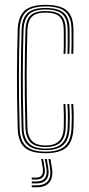

<svg xmlns="http://www.w3.org/2000/svg" viewBox="-20 -626 366 792"><path d="M168 6Q108 6 81.2 -18.1Q54.5 -42.2 53 -98Q51.2 -161.2 50.6 -215.1Q50 -269 50 -317Q50 -365 50.9 -410.1Q51.8 -455.2 53 -501Q54.5 -556.8 80.9 -581.4Q107.2 -606 168 -606Q229.8 -606 256.4 -581.9Q283 -557.8 283 -502Q283 -479.5 283.2 -455.1Q283.5 -430.8 282 -404H274Q275.5 -431 275.2 -454Q275 -477 275 -502Q275 -554.2 250.2 -576.9Q225.5 -599.5 168 -599.5Q110.5 -599.5 86.5 -575.9Q62.5 -552.2 61 -500.8Q59.8 -455 58.9 -409.8Q58 -364.5 58 -316.6Q58 -268.8 58.6 -215Q59.2 -161.2 61 -98.2Q62.2 -46.8 87.2 -23.6Q112.2 -0.5 168 -0.5Q223.2 -0.5 248.1 -23.6Q273 -46.8 275 -98.2Q276 -120 276 -143.1Q276 -166.2 274 -197H282Q283.8 -171 284 -147.8Q284.2 -124.5 283 -98Q280.8 -42.2 254.1 -18.1Q227.5 6 168 6ZM168 -6.8Q116.2 -6.8 93.2 -28.9Q70.2 -51 69 -98.5Q67.2 -162 66.6 -215.9Q66 -269.8 66 -317.4Q66 -365 66.9 -409.9Q67.8 -454.8 69 -500.5Q70.2 -549.8 93.1 -571.5Q116 -593.2 168 -593.2Q221 -593.2 244 -572.1Q267 -551 267 -502Q267 -477 267.2 -454Q267.5 -431 266 -404H258Q259.5 -431 259.2 -454Q259 -477 259 -502Q259 -547.5 237.9 -567.1Q216.8 -586.8 168 -586.8Q118 -586.8 98.1 -565.5Q78.2 -544.2 77 -500.2Q75.8 -454.2 74.9 -409.4Q74 -364.5 74 -317Q74 -269.5 74.6 -215.9Q75.2 -162.2 77 -98.8Q78.2 -55.5 99.4 -34.4Q120.5 -13.2 168 -13.2Q215.5 -13.2 236.4 -34.6Q257.2 -56 259 -99Q260.2 -124.5 260 -146.4Q259.8 -168.2 258 -197H266Q268 -166 268 -143.6Q268 -121.2 267 -98.5Q265.2 -51 242.1 -28.9Q219 -6.8 168 -6.8ZM168 -19.5Q124.5 -19.5 105.4 -39.6Q86.2 -59.8 85 -98.8Q83.2 -162.5 82.6 -216.2Q82 -270 82 -317.5Q82 -365 82.9 -409.8Q83.8 -454.5 85 -500.2Q86.2 -542.8 105.2 -561.6Q124.2 -580.5 168 -580.5Q212.5 -580.5 231.8 -562.2Q251 -544 251 -502Q251 -481.5 251.2 -456.4Q251.5 -431.2 250 -404H242Q243.5 -431.2 243.2 -456.4Q243 -481.5 243 -502Q243 -540.8 225.6 -557.4Q208.2 -574 168 -574Q127.5 -574 110.9 -556.2Q94.2 -538.5 93 -500Q91.8 -454.2 90.9 -409.4Q90 -364.5 90 -317Q90 -269.5 90.6 -216Q91.2 -162.5 93 -99Q94 -64.2 111.4 -45.1Q128.8 -26 168 -26Q206.8 -26 224.4 -45.2Q242 -64.5 243 -99.5Q243.8 -124.8 243.5 -147.8Q243.2 -170.8 242 -197H250Q251.5 -165.8 251.6 -144.8Q251.8 -123.8 251 -99.2Q249.8 -60 230.4 -39.8Q211 -19.5 168 -19.5ZM180 30H188L194 65.5Q200.5 104.8 184.2 125.6Q168 146.5 131 146.5H111V138.5H131Q164 138.5 178 120Q192 101.5 186 65.5ZM150 30H158L164 65.5Q168 88.8 159.1 101.6Q150.2 114.5 131 114.5H111V106.5H131Q146.5 106.5 153 95.9Q159.5 85.2 156 65.5ZM165 30H173L179 65.5Q184.2 97 171.9 113.8Q159.5 130.5 131 130.5H111V122.5H131Q155.5 122.5 165.6 108.1Q175.8 93.8 171 65.5Z"/></svg>

Font: Big Shoulders Inline Text Thin
Style: Regular
Weight: 100
Designer: Patric King
Foundry: XO Type Co
Version: Version 2.002